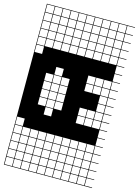

<svg xmlns="http://www.w3.org/2000/svg" viewBox="-154 -889 896 1240"><g transform="rotate(15 294.5 -269.5)"><path d="M485.7 -803.6V-753.6H535.7V-803.6ZM217.9 -700H267.9V-750H217.9ZM57.1 -700H107.1V-750H57.1ZM432.1 -700H482.1V-750H432.1ZM110.7 -700H160.7V-750H110.7ZM378.6 -700H428.6V-750H378.6ZM485.7 -700H535.7V-750H485.7ZM3.6 -700H53.6V-750H3.6ZM325 -700H375V-750H325ZM164.3 -700H214.3V-750H164.3ZM271.4 -700H321.4V-750H271.4ZM57.1 -646.4H107.1V-696.4H57.1ZM485.7 -646.4H535.7V-696.4H485.7ZM110.7 -646.4H160.7V-696.4H110.7ZM378.6 -646.4H428.6V-696.4H378.6ZM164.3 -646.4H214.3V-696.4H164.3ZM325 -646.4H375V-696.4H325ZM3.6 -646.4H53.6V-696.4H3.6ZM271.4 -646.4H321.4V-696.4H271.4ZM217.9 -646.4H267.9V-696.4H217.9ZM432.1 -646.4H482.1V-696.4H432.1ZM325 -592.9H375V-642.9H325ZM271.4 -592.9H321.4V-642.9H271.4ZM217.9 -592.9H267.9V-642.9H217.9ZM3.6 -592.9H53.6V-642.9H3.6ZM378.6 -592.9H428.6V-642.9H378.6ZM164.3 -592.9H214.3V-642.9H164.3ZM432.1 -592.9H482.1V-642.9H432.1ZM110.7 -592.9H160.7V-642.9H110.7ZM485.7 -592.9H535.7V-642.9H485.7ZM57.1 -592.9H107.1V-642.9H57.1ZM217.9 -539.3H267.9V-589.3H217.9ZM325 -539.3H375V-589.3H325ZM3.6 -539.3H53.6V-589.3H3.6ZM271.4 -539.3H321.4V-589.3H271.4ZM378.6 -539.3H428.6V-589.3H378.6ZM164.3 -539.3H214.3V-589.3H164.3ZM432.1 -539.3H482.1V-589.3H432.1ZM110.7 -539.3H160.7V-589.3H110.7ZM485.7 -539.3H535.7V-589.3H485.7ZM57.1 -539.3H107.1V-589.3H57.1ZM3.6 -485.7H53.6V-535.7H3.6ZM432.1 -378.6H482.1V-428.6H432.1ZM164.3 -378.6H214.3V-428.6H164.3ZM485.7 -378.6H535.7V-428.6H485.7ZM378.6 -378.6H428.6V-428.6H378.6ZM378.6 -325H428.6V-375H378.6ZM217.9 -325H267.9V-375H217.9ZM485.7 -325H535.7V-375H485.7ZM432.1 -325H482.1V-375H432.1ZM164.3 -325H214.3V-375H164.3ZM110.7 -325H160.7V-375H110.7ZM110.7 -271.4H160.7V-321.4H110.7ZM217.9 -271.4H267.9V-321.4H217.9ZM164.3 -271.4H214.3V-321.4H164.3ZM485.7 -271.4H535.7V-321.4H485.7ZM485.7 -217.9H535.7V-267.9H485.7ZM110.7 -217.9H160.7V-267.9H110.7ZM164.3 -217.9H214.3V-267.9H164.3ZM217.9 -217.9H267.9V-267.9H217.9ZM432.1 -164.3H482.1V-214.3H432.1ZM378.6 -164.3H428.6V-214.3H378.6ZM164.3 -164.3H214.3V-214.3H164.3ZM110.7 -164.3H160.7V-214.3H110.7ZM217.9 -164.3H267.9V-214.3H217.9ZM485.7 -164.3H535.7V-214.3H485.7ZM378.6 -110.7H428.6V-160.7H378.6ZM432.1 -110.7H482.1V-160.7H432.1ZM164.3 -110.7H214.3V-160.7H164.3ZM485.7 -110.7H535.7V-160.7H485.7ZM3.6 -3.6H53.6V-53.6H3.6ZM57.1 50H107.1V0H57.1ZM432.1 50H482.1V0H432.1ZM378.6 50H428.6V0H378.6ZM110.7 50H160.7V0H110.7ZM271.4 50H321.4V0H271.4ZM485.7 50H535.7V0H485.7ZM217.9 50H267.9V0H217.9ZM3.6 50H53.6V0H3.6ZM325 50H375V0H325ZM164.3 50H214.3V0H164.3ZM164.3 103.6H214.3V53.6H164.3ZM3.6 103.6H53.6V53.6H3.6ZM325 103.6H375V53.6H325ZM271.4 103.6H321.4V53.6H271.4ZM378.6 103.6H428.6V53.6H378.6ZM57.1 103.6H107.1V53.6H57.1ZM432.1 103.6H482.1V53.6H432.1ZM110.7 103.6H160.7V53.6H110.7ZM485.7 103.6H535.7V53.6H485.7ZM217.9 103.6H267.9V53.6H217.9ZM57.1 210.7H107.1V160.7H57.1ZM271.4 210.7H321.4V160.7H271.4ZM325 210.7H375V160.7H325ZM217.9 210.7H267.9V160.7H217.9ZM164.3 210.7H214.3V160.7H164.3ZM3.6 210.7H53.6V160.7H3.6ZM378.6 210.7H428.6V160.7H378.6ZM432.1 210.7H482.1V160.7H432.1ZM110.7 210.7H160.7V160.7H110.7ZM485.7 210.7H535.7V160.7H485.7ZM217.9 264.3H267.9V214.3H217.9ZM57.1 264.3H107.1V214.3H57.1ZM271.4 264.3H321.4V214.3H271.4ZM325 264.3H375V214.3H325ZM378.6 264.3H428.6V214.3H378.6ZM164.3 264.3H214.3V214.3H164.3ZM432.1 264.3H482.1V214.3H432.1ZM110.7 264.3H160.7V214.3H110.7ZM485.7 264.3H535.7V214.3H485.7ZM3.6 264.3H53.6V214.3H3.6ZM432.1 -803.6V-753.6H482.1V-803.6ZM378.6 -803.6V-753.6H428.6V-803.6ZM325 -803.6V-753.6H375V-803.6ZM271.4 -803.6V-753.6H321.4V-803.6ZM217.9 -803.6V-753.6H267.9V-803.6ZM164.3 -803.6V-753.6H214.3V-803.6ZM110.7 -803.6V-753.6H160.7V-803.6ZM57.1 -803.6V-753.6H107.1V-803.6ZM3.6 -803.6V-753.6H53.6V-803.6ZM0 107.1V-807.1H589.3V-803.6H539.3V-753.6H589.3V-750H539.3V-700H589.3V-696.4H539.3V-646.4H589.3V-642.9H539.3V-592.9H589.3V-589.3H539.3V-539.3H589.3V-535.7H539.3V-485.7H589.3V-482.1H539.3V-432.1H589.3V-428.6H539.3V-378.6H589.3V-375H539.3V-325H589.3V-321.4H539.3V-271.4H589.3V-267.9H539.3V-217.9H589.3V-214.3H539.3V-164.3H589.3V-160.7H539.3V-110.7H589.3V-107.1H539.3V-57.1H589.3V-53.6H539.3V-3.6H589.3V0H539.3V50H589.3V53.6H539.3V103.6H589.3V107.1H539.3V157.1H589.3V160.7H539.3V210.7H589.3V214.3H539.3V264.3H589.3V267.9H0V107.1H3.6V157.1H53.6V107.1H57.1V157.1H107.1V107.1H110.7V157.1H160.7V107.1H164.3V157.1H214.3V107.1ZM267.9 157.1V107.1H217.9V157.1ZM535.7 157.1V107.1H271.4V157.1H321.4V107.1H325V157.1H375V107.1H378.6V157.1H428.6V107.1H432.1V157.1H482.1V107.1H485.7V157.1Z"/></g></svg>

Font: Jersey 10 Charted
Style: Regular
Weight: 400
Designer: Sarah Cadigan-Fried
Version: Version 1.000; ttfautohint (v1.8.4.7-5d5b)